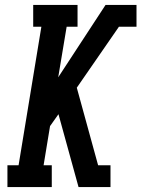

<svg xmlns="http://www.w3.org/2000/svg" viewBox="-20 -755 571 775"><path d="M10 0V-88H55L147 -647H114V-735H293V-647H249L215 -443L406 -735H531V-647H460L290 -401L376 -88H426V0H297L216 -294L182 -246L156 -88H189V0Z"/></svg>

Font: Iosevka Slab Semibold
Style: Italic
Weight: 600
Italic angle: -9°
Monospace: yes
Designer: Belleve Invis
Foundry: Belleve Invis
Version: Version 11.1.1; ttfautohint (v1.8.3)